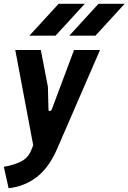

<svg xmlns="http://www.w3.org/2000/svg" viewBox="-38 -770 673 1006"><path d="M7 216 -18 104Q35 95 72.5 76Q110 57 126 16L136 -9L42 -508H176L213 -315L216 -196Q216 -188 222.5 -188Q229 -188 233 -196L350 -508H486L263 6Q219 109 153.5 158.5Q88 208 7 216ZM116 -583 269 -750H406L253 -583ZM325 -583 478 -750H615L462 -583Z"/></svg>

Font: Finlandica SemiBold
Style: Italic
Weight: 600
Italic angle: -8°
Designer: Niklas Ekholm, Juho Hiilivirta, Jaakko Suomalainen
Foundry: Helsinki Type Studio
Version: Version 1.063